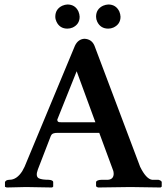

<svg xmlns="http://www.w3.org/2000/svg" viewBox="-20 -830 739 851"><path d="M405.8 -755.9Q405.8 -790 437 -804.7Q448.7 -809.6 460 -810.1Q493.7 -810.1 508.8 -779.3Q513.7 -767.6 514.2 -755.9Q514.2 -722.7 482.9 -708Q471.7 -703.1 460 -703.1Q425.8 -703.1 411.1 -733.4Q405.8 -744.6 405.8 -755.9ZM225.1 -755.9Q225.1 -790 256.3 -804.7Q267.6 -809.6 278.8 -810.1Q313 -810.1 327.6 -779.3Q332.5 -767.6 333 -755.9Q333 -722.7 302.2 -708Q290.5 -703.1 278.8 -703.1Q245.1 -703.1 230.5 -733.4Q225.1 -744.6 225.1 -755.9ZM252.9 -288.1H402.8L319.8 -514.2L233.9 -299.8Q233.9 -290 242.2 -288.6Q246.6 -288.1 252.9 -288.1ZM147.9 -79.1Q136.2 -47.9 152.3 -39.6Q166 -33.2 194.8 -33.2Q215.3 -32.2 215.8 -22.9V-2.9L210.9 1Q210.4 1 95.2 -1L9.8 1L2 -2V-22.9Q5.4 -32.7 22 -33.2Q54.2 -33.2 78.6 -71.3Q84.5 -81.1 88.9 -90.8L312 -627Q325.7 -656.2 354 -658.2Q386.7 -656.7 398.9 -627L601.1 -90.8Q627.4 -37.1 653.8 -33.2H682.1Q696.3 -29.3 696.8 -22.9V-2.9L691.9 1Q690.9 1 558.1 -1L414.1 1L405.8 -3.9V-22.9Q407.7 -32.7 432.1 -33.2H459Q482.9 -35.2 483.9 -59.1Q483.4 -69.8 481.9 -73.2L419.9 -241.2H235.8Q213.4 -241.2 208 -232.4Q206.5 -229.5 205.1 -227.1Z"/></svg>

Font: Linux Libertine O
Style: Semibold
Weight: 700
Designer: Philipp H. Poll
Foundry: Philipp H. Poll
Version: Version 5.0.0